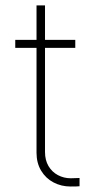

<svg xmlns="http://www.w3.org/2000/svg" viewBox="-20 -677 360 706"><path d="M256.8 -501H145.5V-118.2Q145.5 -87.9 158.4 -66.2Q171.4 -44.4 193.1 -33Q214.8 -21.5 240.2 -21.5L272.5 -22.5V7.8Q265.6 8.8 239.3 8.8Q205.6 8.8 177 -6.1Q148.4 -21 131.3 -49.3Q114.3 -77.6 114.3 -115.2V-501H36.1V-530.3H114.3V-657.2H145.5V-530.3H256.8Z"/></svg>

Font: Pretendard Std Thin
Style: Regular
Weight: 100
Designer: Base glyphs from Inter by Rasmus Andersson; Hangeul glyphs from Noto Sans CJK(Source Han Sans) by Jang Soo-young and Kan
Foundry: Kil Hyung-jin
Version: Version 1.309